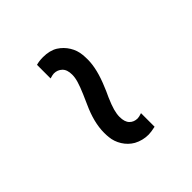

<svg xmlns="http://www.w3.org/2000/svg" viewBox="24 -640 624 624"><g transform="rotate(45 335.5 -328.5)"><path d="M546 -360.5Q546 -334 533.5 -310.5Q522 -290.5 502 -278Q482 -265.5 459.5 -263.5Q455.5 -263 450.8 -262.8Q446 -262.5 439.5 -262.5Q392 -262.5 335.5 -288.5L302.5 -303Q278 -313.5 262 -318.2Q246 -323 232.5 -323Q209.5 -323 198.5 -311.5Q187.5 -300 187.5 -283.5Q187.5 -278 191.5 -264.5H129Q125 -278 125 -296Q125 -326.5 137.5 -347Q150 -366.5 169.5 -378.5Q189 -390.5 211.5 -392.5Q215.5 -393 221 -393.2Q226.5 -393.5 233.5 -393.5Q277 -393.5 335.5 -368.5Q340.5 -366.5 348.8 -363Q357 -359.5 368.5 -354Q392.5 -343.5 408.8 -339Q425 -334.5 438.5 -334.5Q461.5 -334.5 472.5 -345.2Q483.5 -356 483.5 -373Q483.5 -379.5 479 -392.5H541.5Q546 -372 546 -360.5Z"/></g></svg>

Font: Russisch Sans Light
Style: Regular
Weight: 300
Designer: Michael Sharanda (font) & Cristiano Sobral (main changes)
Foundry: Michael Sharanda
Version: Version 2.00;September 8, 2020;FontCreator 13.0.0.2681 64-bi